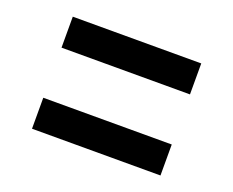

<svg xmlns="http://www.w3.org/2000/svg" viewBox="-74 -648 768 632"><g transform="rotate(20 310.0 -332.0)"><path d="M85 -419.5H535V-528H85ZM85 -135.5H535V-244H85Z"/></g></svg>

Font: Monaspace Neon SemiBold
Style: Regular
Weight: 600
Designer: Riley Cran & the Lettermatic Team
Foundry: Lettermatic
Version: Version 1.200 (Monaspace Neon)